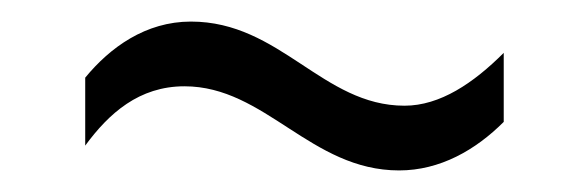

<svg xmlns="http://www.w3.org/2000/svg" viewBox="-20 -433 545 178"><path d="M59 -298C81 -328 109 -353 151 -353C226 -353 268 -275 350 -275C388 -275 421 -294 447 -320V-384C419 -356 388 -335 355 -335C279 -335 240 -413 157 -413C115 -413 82 -389 59 -361Z"/></svg>

Font: Roundo
Style: Regular
Weight: 400
Designer: Shiva Nallaperumal
Foundry: Indian Type Foundry
Version: Version 2.000